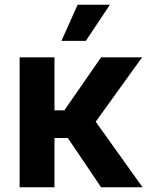

<svg xmlns="http://www.w3.org/2000/svg" viewBox="-20 -787 623 807"><path d="M62.5 0V-545.9H209V-323.2H250.5L404.8 -545.9H577.1L382.3 -275.4L579.1 0H404.8L265.1 -207H209V0ZM238.3 -615.2 306.2 -767.1H441.9L340.8 -615.2Z"/></svg>

Font: Inter
Style: Bold
Weight: 700
Designer: Rasmus Andersson
Foundry: rsms
Version: Version 4.001;git-9221beed3